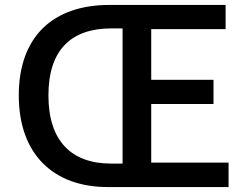

<svg xmlns="http://www.w3.org/2000/svg" viewBox="-20 -757 1002 777"><path d="M416 0H905V-99H592V-336H844V-434H592V-639H893V-737H422C198 -737 56 -612 56 -371C56 -131 198 0 416 0ZM430 -95C268 -95 176 -187 176 -371C176 -555 268 -642 430 -642H476V-95Z"/></svg>

Font: Noto Sans CJK TC Medium
Style: Regular
Weight: 500
Designer: Ryoko NISHIZUKA 西塚涼子 (kana, bopomofo & ideographs); Paul D. Hunt (Latin, Greek & Cyrillic); Sandoll Communications 산돌커뮤니
Foundry: Adobe
Version: Version 2.004;hotconv 1.0.118;makeotfexe 2.5.65603